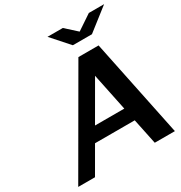

<svg xmlns="http://www.w3.org/2000/svg" viewBox="-212 -1088 1168 1239"><g transform="rotate(-30 372.0 -469.0)"><path d="M730 0H580.1L540.5 -189.9H244.6L134.8 0H9.8L429.7 -725.1H580.1ZM519 -863.3 630.4 -938H744.1L579.1 -809.1H437L322.3 -938H436.5ZM520 -289.1 462.4 -566.9 301.8 -289.1Z"/></g></svg>

Font: Aurulent Sans
Style: BoldItalic
Weight: 700
Italic angle: -11°
Version: Version 2007.05.04